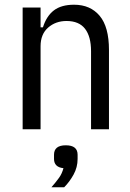

<svg xmlns="http://www.w3.org/2000/svg" viewBox="-20 -548 553 814"><path d="M76 0V-516H152V-432H162Q177 -480 208.5 -504Q240 -528 294 -528Q363 -528 402.5 -481Q442 -434 442 -336V0H366V-331Q366 -393 340.5 -426Q315 -459 262 -459Q216 -459 184 -431Q152 -403 152 -352V0ZM259 68Q309 68 309 108V126Q309 161 292 192Q275 223 252 246H198Q218 223 230.5 205.5Q243 188 249 165Q229 163 219 153Q209 143 209 126V108Q209 68 259 68Z"/></svg>

Font: IBM Plex Sans Cond
Style: Regular
Weight: 400
Width: 3
Designer: Mike Abbink, Paul van der Laan, Pieter van Rosmalen
Foundry: Bold Monday
Version: Version 1.3